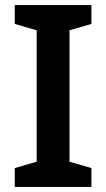

<svg xmlns="http://www.w3.org/2000/svg" viewBox="-20 -734 417 754"><path d="M339 0H38V-74L124 -99V-615L38 -640V-714H339V-640L253 -615V-99L339 -74Z"/></svg>

Font: Noto Sans Cherokee SemiBold
Style: Regular
Weight: 600
Designer: Monotype Design Team
Foundry: Monotype Imaging Inc.
Version: Version 2.001; ttfautohint (v1.8.4.7-5d5b)